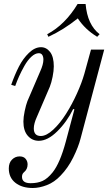

<svg xmlns="http://www.w3.org/2000/svg" viewBox="-20 -692 552 960"><path d="M24 150Q24 122 40 106Q56 90 78 90Q98 90 108 102Q118 114 118 130Q118 155 99 170Q90 178 90 192Q90 224 133 224Q168 224 193 212.5Q218 201 243 170Q280 124 309 16L352 -145L346 -147Q314 -82 266 -35Q218 12 174 12Q141 12 119 -13Q97 -38 97 -84Q97 -106 103.5 -137Q110 -168 117 -186L181 -335Q197 -370 197 -394Q197 -408 191.5 -417Q186 -426 174 -426Q156 -426 137 -408.5Q118 -391 102 -362.5Q86 -334 75.5 -310.5Q65 -287 56 -262L36 -268Q54 -319 74.5 -359Q95 -399 124.5 -427.5Q154 -456 185 -456Q212 -456 230.5 -432Q249 -408 249 -360Q249 -338 243 -308Q237 -278 229 -258L165 -109Q149 -74 149 -50Q149 -12 184 -12Q212 -12 246 -43.5Q280 -75 310 -122.5Q340 -170 364.5 -224Q389 -278 402 -324L435 -444H501L383 0Q372 43 346 95.5Q320 148 283 186Q252 219 214.5 233.5Q177 248 144 248Q90 248 57 222Q24 196 24 150ZM216 -521Q305 -568 368 -672H408Q417 -568 478 -521L466 -508Q406 -544 369 -600Q298 -543 222 -508Z"/></svg>

Font: Old Standard TT
Style: Italic
Weight: 400
Italic angle: -15.2°
Designer: Alexey Kryukov <alexios@thessalonica.org.ru>
Version: Version 2.2